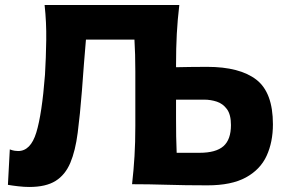

<svg xmlns="http://www.w3.org/2000/svg" viewBox="-20 -733 1138 764"><path d="M96.5 11Q76 11 52.2 8.2Q28.5 5.5 11.5 2.5L19 -138.5Q29.5 -134.5 38 -133.2Q46.5 -132 52 -132Q102 -132 124.5 -205.8Q147 -279.5 159 -435.5Q163 -503 164 -573.5Q165 -644 157.5 -713H693.5Q686.5 -654 683.5 -598.5Q680.5 -543 680.5 -474.5V-465.5Q706.5 -466 737 -466.5Q767.5 -467 804 -467Q934 -467 1000 -416Q1066 -365 1066 -238.5Q1066 -167.5 1040.8 -112.8Q1015.5 -58 958.2 -26.8Q901 4.5 805.5 4.5Q716 4.5 643.5 2.2Q571 0 505.5 0Q512 -57.5 515.2 -111.5Q518.5 -165.5 518.5 -232.5V-448.5Q518.5 -518.5 515 -575.5H322Q317.5 -526.5 313.8 -476Q310 -425.5 306 -372Q298.5 -276.5 289.2 -204.8Q280 -133 259.8 -85Q239.5 -37 201 -13Q162.5 11 96.5 11ZM683 -125H774Q839 -125 869 -151.2Q899 -177.5 899 -235.5Q899 -277 883 -298.8Q867 -320.5 842.8 -328.5Q818.5 -336.5 792.5 -336.5H680.5V-261.5Q680.5 -223.5 681 -190.5Q681.5 -157.5 683 -125Z"/></svg>

Font: Commissioner Flair
Style: Bold
Weight: 700
Designer: Kostas Bartsokas
Foundry: Kostas Bartsokas
Version: Version 1.000; ttfautohint (v1.8.3)